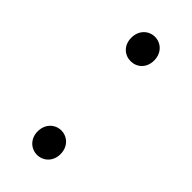

<svg xmlns="http://www.w3.org/2000/svg" viewBox="-178 -553 606 606"><g transform="rotate(45 125.0 -250.5)"><path d="M125 -405C152 -405 176 -425 176 -459C176 -493 152 -514 125 -514C98 -514 74 -493 74 -459C74 -425 98 -405 125 -405ZM125 13C152 13 176 -8 176 -41C176 -75 152 -96 125 -96C98 -96 74 -75 74 -41C74 -8 98 13 125 13Z"/></g></svg>

Font: Noto Sans HK Light
Style: Regular
Weight: 300
Designer: Ryoko NISHIZUKA 西塚涼子 (kana, bopomofo & ideographs); Paul D. Hunt (Latin, Greek & Cyrillic); Sandoll Communications 산돌커뮤니
Foundry: Adobe
Version: Version 2.004;hotconv 1.0.118;makeotfexe 2.5.65603